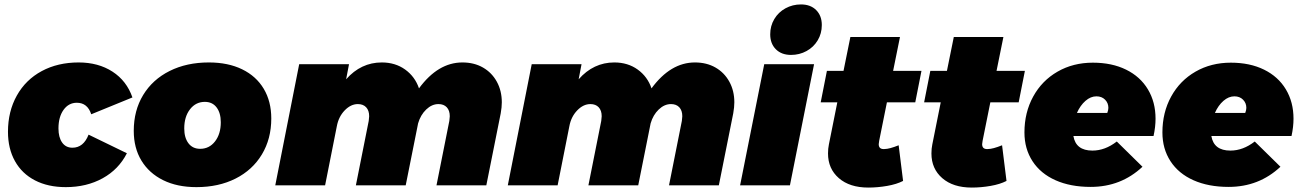

<svg xmlns="http://www.w3.org/2000/svg" viewBox="-20 -837 5877 867"><path d="M16 -242Q16 -334 56 -405.5Q96 -477 168.5 -516Q241 -555 335 -555Q424 -555 488 -513.5Q552 -472 578 -397L392 -321Q375 -373 327 -373Q290 -373 267 -341Q244 -309 244 -257Q244 -217 260.5 -193.5Q277 -170 307 -170Q357 -170 380 -229L553 -145Q516 -72 443.5 -32Q371 8 277 8Q197 8 138 -22.5Q79 -53 47.5 -109.5Q16 -166 16 -242Z M1205 -302Q1205 -210 1162.5 -139.5Q1120 -69 1043.5 -30.5Q967 8 867 8Q780 8 716.5 -23.5Q653 -55 618.5 -112Q584 -169 584 -246Q584 -338 626.5 -408Q669 -478 746 -516.5Q823 -555 923 -555Q1010 -555 1073.5 -524Q1137 -493 1171 -436Q1205 -379 1205 -302ZM812 -257Q812 -215 831 -190Q850 -165 884 -165Q925 -165 951 -198.5Q977 -232 977 -285Q977 -327 958 -352Q939 -377 905 -377Q864 -377 838 -343.5Q812 -310 812 -257Z M2246 -375Q2246 -353 2241 -325L2176 0H1951L2009 -291Q2011 -305 2011 -312Q2011 -338 1997.5 -352.5Q1984 -367 1960 -367Q1930 -367 1904.5 -342.5Q1879 -318 1868 -280L1812 0H1587L1645 -291Q1647 -305 1647 -312Q1647 -338 1633.5 -352.5Q1620 -367 1596 -367Q1564 -367 1536.5 -338.5Q1509 -310 1501 -267L1448 0H1223L1331 -547H1556L1543 -479Q1610 -555 1704 -555Q1765 -555 1809.5 -523Q1854 -491 1872 -438Q1958 -555 2068 -555Q2121 -555 2161 -532Q2201 -509 2223.5 -468Q2246 -427 2246 -375Z M3296 -375Q3296 -353 3291 -325L3226 0H3001L3059 -291Q3061 -305 3061 -312Q3061 -338 3047.5 -352.5Q3034 -367 3010 -367Q2980 -367 2954.5 -342.5Q2929 -318 2918 -280L2862 0H2637L2695 -291Q2697 -305 2697 -312Q2697 -338 2683.5 -352.5Q2670 -367 2646 -367Q2614 -367 2586.5 -338.5Q2559 -310 2551 -267L2498 0H2273L2381 -547H2606L2593 -479Q2660 -555 2754 -555Q2815 -555 2859.5 -523Q2904 -491 2922 -438Q3008 -555 3118 -555Q3171 -555 3211 -532Q3251 -509 3273.5 -468Q3296 -427 3296 -375Z M3656 -547 3547 0H3322L3431 -547ZM3691 -724Q3691 -686 3672.5 -655Q3654 -624 3622 -606.5Q3590 -589 3552 -589Q3509 -589 3483.5 -614.5Q3458 -640 3458 -682Q3458 -720 3476.5 -751Q3495 -782 3527 -799.5Q3559 -817 3597 -817Q3640 -817 3665.5 -791.5Q3691 -766 3691 -724Z M3950 -201Q3948 -189 3948 -186Q3948 -162 3974 -164Q3996 -164 4038 -181L4058 -20Q4029 -5 3986 2.5Q3943 10 3901 10Q3817 10 3768 -32.5Q3719 -75 3719 -144Q3719 -166 3723 -185L3761 -375H3686L3714 -517H3789L3820 -670H4044L4013 -517H4141L4113 -375H3985Z M4417 -201Q4415 -189 4415 -186Q4415 -162 4441 -164Q4463 -164 4505 -181L4525 -20Q4496 -5 4453 2.5Q4410 10 4368 10Q4284 10 4235 -32.5Q4186 -75 4186 -144Q4186 -166 4190 -185L4228 -375H4153L4181 -517H4256L4287 -670H4511L4480 -517H4608L4580 -375H4452Z M5198 -301Q5198 -264 5189 -223H4827Q4838 -157 4913 -157Q4970 -157 5023 -198L5139 -84Q5042 7 4905 7Q4814 7 4746.5 -23Q4679 -53 4642.5 -109Q4606 -165 4606 -239Q4606 -329 4645.5 -401Q4685 -473 4755.5 -513.5Q4826 -554 4915 -554Q5001 -554 5065 -522.5Q5129 -491 5163.5 -433.5Q5198 -376 5198 -301ZM4985 -350Q4985 -372 4970 -387Q4955 -402 4931 -402Q4905 -402 4881.5 -381.5Q4858 -361 4843 -327H4980Q4985 -340 4985 -350Z M5821 -301Q5821 -264 5812 -223H5450Q5461 -157 5536 -157Q5593 -157 5646 -198L5762 -84Q5665 7 5528 7Q5437 7 5369.5 -23Q5302 -53 5265.5 -109Q5229 -165 5229 -239Q5229 -329 5268.5 -401Q5308 -473 5378.5 -513.5Q5449 -554 5538 -554Q5624 -554 5688 -522.5Q5752 -491 5786.5 -433.5Q5821 -376 5821 -301ZM5608 -350Q5608 -372 5593 -387Q5578 -402 5554 -402Q5528 -402 5504.5 -381.5Q5481 -361 5466 -327H5603Q5608 -340 5608 -350Z"/></svg>

Font: Gontserrat Black
Style: Italic
Weight: 900
Italic angle: -11.3°
Designer: Julieta Ulanovsky
Foundry: Julieta Ulanovsky
Version: Version 6.001